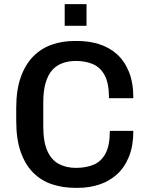

<svg xmlns="http://www.w3.org/2000/svg" viewBox="-20 -893 712 923"><path d="M341 10Q282 10 230.5 -7Q179 -24 140.5 -62Q102 -100 80 -161.5Q58 -223 58 -312V-374Q58 -461 80 -522.5Q102 -584 140.5 -622.5Q179 -661 229.5 -678.5Q280 -696 338 -696H353Q407 -696 455.5 -681Q504 -666 541 -633.5Q578 -601 599.5 -548.5Q621 -496 621 -421H504Q504 -492 483.5 -530.5Q463 -569 427 -584.5Q391 -600 345 -600Q311 -600 282 -590Q253 -580 232 -557Q211 -534 199.5 -495.5Q188 -457 188 -400V-286Q188 -210 208 -166.5Q228 -123 263.5 -104.5Q299 -86 345 -86Q394 -86 430.5 -101.5Q467 -117 487.5 -155.5Q508 -194 508 -264H621Q621 -192 600 -140Q579 -88 542.5 -55Q506 -22 458 -6Q410 10 356 10ZM291 -769V-873H396V-769Z"/></svg>

Font: Chivo Medium
Style: Regular
Weight: 500
Designer: Hector Gatti
Foundry: Omnibus-Type
Version: Version 2.002